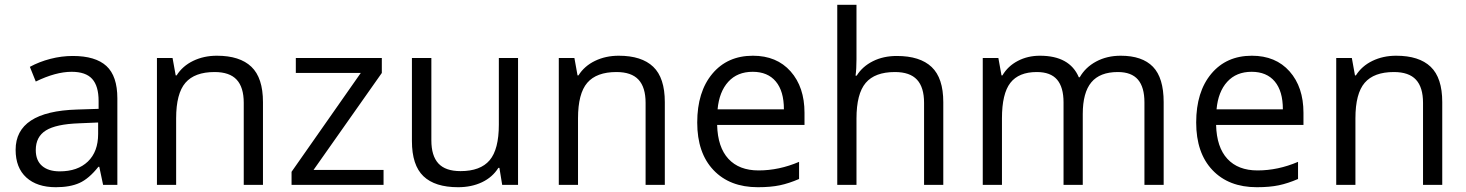

<svg xmlns="http://www.w3.org/2000/svg" viewBox="-20 -780 6185 810"><path d="M415 0 398.9 -76.2H395Q355 -25.9 315.2 -8.1Q275.4 9.8 215.8 9.8Q136.2 9.8 91.1 -31.2Q45.9 -72.3 45.9 -147.9Q45.9 -310.1 305.2 -317.9L396 -320.8V-354Q396 -417 368.9 -447Q341.8 -477.1 282.2 -477.1Q215.3 -477.1 130.9 -436L106 -498Q145.5 -519.5 192.6 -531.7Q239.7 -543.9 287.1 -543.9Q382.8 -543.9 429 -501.5Q475.1 -459 475.1 -365.2V0ZM231.9 -57.1Q307.6 -57.1 350.8 -98.6Q394 -140.1 394 -214.8V-263.2L313 -259.8Q216.3 -256.3 173.6 -229.7Q130.9 -203.1 130.9 -147Q130.9 -103 157.5 -80.1Q184.1 -57.1 231.9 -57.1Z M1008.3 0V-346.2Q1008.3 -411.6 978.5 -443.8Q948.7 -476.1 885.3 -476.1Q801.3 -476.1 762.2 -430.7Q723.1 -385.3 723.1 -280.8V0H642.1V-535.2H708L721.2 -461.9H725.1Q750 -501.5 794.9 -523.2Q839.8 -544.9 895 -544.9Q991.7 -544.9 1040.5 -498.3Q1089.4 -451.7 1089.4 -349.1V0Z M1598.1 0H1210V-55.2L1502 -472.2H1228V-535.2H1590.8V-472.2L1302.7 -63H1598.1Z M1799.8 -535.2V-188Q1799.8 -122.6 1829.6 -90.3Q1859.4 -58.1 1922.9 -58.1Q2006.8 -58.1 2045.7 -104Q2084.5 -149.9 2084.5 -253.9V-535.2H2165.5V0H2098.6L2086.9 -71.8H2082.5Q2057.6 -32.2 2013.4 -11.2Q1969.2 9.8 1912.6 9.8Q1814.9 9.8 1766.4 -36.6Q1717.8 -83 1717.8 -185.1V-535.2Z M2703.6 0V-346.2Q2703.6 -411.6 2673.8 -443.8Q2644 -476.1 2580.6 -476.1Q2496.6 -476.1 2457.5 -430.7Q2418.5 -385.3 2418.5 -280.8V0H2337.4V-535.2H2403.3L2416.5 -461.9H2420.4Q2445.3 -501.5 2490.2 -523.2Q2535.2 -544.9 2590.3 -544.9Q2687 -544.9 2735.8 -498.3Q2784.7 -451.7 2784.7 -349.1V0Z M3177.2 9.8Q3058.6 9.8 2990 -62.5Q2921.4 -134.8 2921.4 -263.2Q2921.4 -392.6 2985.1 -468.8Q3048.8 -544.9 3156.2 -544.9Q3256.8 -544.9 3315.4 -478.8Q3374 -412.6 3374 -304.2V-252.9H3005.4Q3007.8 -158.7 3053 -109.9Q3098.1 -61 3180.2 -61Q3266.6 -61 3351.1 -97.2V-24.9Q3308.1 -6.3 3269.8 1.7Q3231.4 9.8 3177.2 9.8ZM3155.3 -477.1Q3090.8 -477.1 3052.5 -435.1Q3014.2 -393.1 3007.3 -318.8H3287.1Q3287.1 -395.5 3252.9 -436.3Q3218.8 -477.1 3155.3 -477.1Z M3878.4 0V-346.2Q3878.4 -411.6 3848.6 -443.8Q3818.8 -476.1 3755.4 -476.1Q3670.9 -476.1 3632.1 -430.2Q3593.3 -384.3 3593.3 -279.8V0H3512.2V-759.8H3593.3V-529.8Q3593.3 -488.3 3589.4 -460.9H3594.2Q3618.2 -499.5 3662.4 -521.7Q3706.5 -543.9 3763.2 -543.9Q3861.3 -543.9 3910.4 -497.3Q3959.5 -450.7 3959.5 -349.1V0Z M4808.1 0V-348.1Q4808.1 -412.1 4780.8 -444.1Q4753.4 -476.1 4695.8 -476.1Q4620.1 -476.1 4584 -432.6Q4547.9 -389.2 4547.9 -298.8V0H4466.8V-348.1Q4466.8 -412.1 4439.5 -444.1Q4412.1 -476.1 4354 -476.1Q4277.8 -476.1 4242.4 -430.4Q4207 -384.8 4207 -280.8V0H4126V-535.2H4191.9L4205.1 -461.9H4209Q4231.9 -501 4273.7 -522.9Q4315.4 -544.9 4367.2 -544.9Q4492.7 -544.9 4531.2 -454.1H4535.2Q4559.1 -496.1 4604.5 -520.5Q4649.9 -544.9 4708 -544.9Q4798.8 -544.9 4844 -498.3Q4889.2 -451.7 4889.2 -349.1V0Z M5282.2 9.8Q5163.6 9.8 5095 -62.5Q5026.4 -134.8 5026.4 -263.2Q5026.4 -392.6 5090.1 -468.8Q5153.8 -544.9 5261.2 -544.9Q5361.8 -544.9 5420.4 -478.8Q5479 -412.6 5479 -304.2V-252.9H5110.4Q5112.8 -158.7 5158 -109.9Q5203.1 -61 5285.2 -61Q5371.6 -61 5456.1 -97.2V-24.9Q5413.1 -6.3 5374.8 1.7Q5336.4 9.8 5282.2 9.8ZM5260.3 -477.1Q5195.8 -477.1 5157.5 -435.1Q5119.1 -393.1 5112.3 -318.8H5392.1Q5392.1 -395.5 5357.9 -436.3Q5323.7 -477.1 5260.3 -477.1Z M5983.4 0V-346.2Q5983.4 -411.6 5953.6 -443.8Q5923.8 -476.1 5860.4 -476.1Q5776.4 -476.1 5737.3 -430.7Q5698.2 -385.3 5698.2 -280.8V0H5617.2V-535.2H5683.1L5696.3 -461.9H5700.2Q5725.1 -501.5 5770 -523.2Q5814.9 -544.9 5870.1 -544.9Q5966.8 -544.9 6015.6 -498.3Q6064.5 -451.7 6064.5 -349.1V0Z"/></svg>

Font: f01206874
Style: Regular
Weight: 400
Foundry: Ascender Corporation
Version: Version 1.10